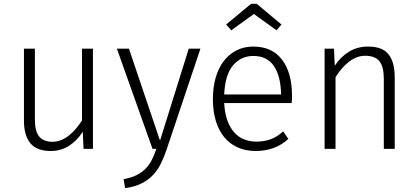

<svg xmlns="http://www.w3.org/2000/svg" viewBox="-20 -777 2185 1002"><path d="M412 -89Q380 -41 338.5 -15Q297 11 244 11Q172 11 138.5 -29.5Q105 -70 105 -147V-523H162V-154Q162 -91 185 -64Q208 -37 254 -37Q278 -37 300.5 -46.5Q323 -56 342.5 -72Q362 -88 378.5 -108Q395 -128 408 -149V-523H465V0H416Z M653 -523 814 -46H816L965 -523H1026L850 2Q836 44 819 78Q802 112 777 138Q752 164 717 181Q682 198 633 205L625 158Q664 151 691.5 137.5Q719 124 738.5 104.5Q758 85 771.5 59Q785 33 796 0H776L590 -523Z M1150 -239Q1153 -186 1166.5 -148.5Q1180 -111 1202.5 -86Q1225 -61 1254.5 -49.5Q1284 -38 1317 -38Q1359 -38 1392 -50Q1425 -62 1458 -91L1485 -52Q1416 11 1315 11Q1261 11 1219.5 -8Q1178 -27 1149.5 -62Q1121 -97 1106 -147Q1091 -197 1091 -259Q1091 -321 1105.5 -371.5Q1120 -422 1147.5 -458Q1175 -494 1214 -514Q1253 -534 1302 -534Q1400 -534 1452 -465.5Q1504 -397 1504 -277Q1504 -268 1503.5 -257.5Q1503 -247 1502 -239ZM1302 -485Q1239 -485 1197 -437Q1155 -389 1150 -284H1447Q1445 -381 1409 -433Q1373 -485 1302 -485ZM1187 -619 1160 -649 1290 -757H1320L1449 -649L1423 -619L1305 -704Z M1727 -434Q1759 -482 1802.5 -508Q1846 -534 1901 -534Q1976 -534 2008 -493Q2040 -452 2040 -375V0H1983V-365Q1983 -429 1960 -457.5Q1937 -486 1886 -486Q1861 -486 1838.5 -476.5Q1816 -467 1796.5 -451Q1777 -435 1760.5 -415Q1744 -395 1731 -374V0H1674V-523H1723Z"/></svg>

Font: Jldddboxgfspflltxgxzjzlszac
Style: Regular
Weight: 300
Designer: Carrois Corporate & Edenspiekermann
Foundry: Carrois Corporate GbR & Edenspiekermann AG
Version: Version 2.001